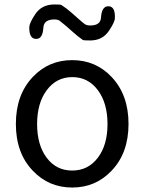

<svg xmlns="http://www.w3.org/2000/svg" viewBox="-20 -826 646 859"><path d="M127 -62Q51 -141 51 -271.5Q51 -402 127 -482Q198 -557 303 -557Q408 -557 479 -482Q555 -402 555 -271.5Q555 -141 479 -62Q408 13 303 13Q198 13 127 -62ZM189 -120Q232 -63 303 -63Q374 -63 417.5 -120Q461 -177 461 -271Q461 -365 417.5 -423Q374 -481 303.5 -481Q233 -481 189.5 -423Q146 -365 146 -271Q146 -177 189 -120ZM384 -645Q355 -645 351 -647Q328 -663 307 -682L274 -711Q255 -727 247 -733Q239 -739 223 -739Q176 -739 174 -702Q171 -650 140 -652Q110 -653 111 -705Q112 -724 138 -763Q167 -806 223 -806Q251 -806 254 -804Q278 -789 299 -770L333 -740Q351 -724 359.5 -718Q368 -712 384 -712Q430 -712 432 -748Q435 -799 466 -798Q496 -797 494 -745Q494 -728 468 -689Q439 -645 384 -645Z"/></svg>

Font: Resource Han Rounded HK
Style: Regular
Weight: 400
Designer: Cyano Hao (round all glyphs); Ryoko NISHIZUKA  (kana, bopomofo & ideographs); Paul D. Hunt (Latin, Greek & Cyrillic); Sa
Foundry: Cyano Hao
Version: 0.990